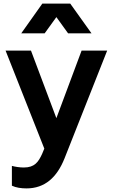

<svg xmlns="http://www.w3.org/2000/svg" viewBox="-20 -825 626 1066"><path d="M127 221C229 221 296 160 338 55L575 -544H433L293 -169L152 -544H11L226 0L214 29C193 75 172 105 112 105C90 105 64 101 46 96V206C69 217 98 221 127 221ZM98 -640H228L293 -730L358 -640H488L370 -805H215Z"/></svg>

Font: Mluvka
Style: Bold
Weight: 700
Designer: Modified by Jiří Krblich, Original typeface by Gumpita Rahayu
Foundry: Gumpita Rahayu & Jiří Krblich
Version: Version 2.000;Glyphs 3.1.1 (3134)